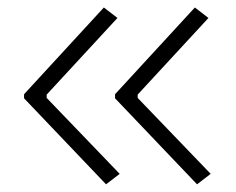

<svg xmlns="http://www.w3.org/2000/svg" viewBox="-20 -514 626 510"><path d="M261.7 -24.4 297.9 -52.2 104 -253.9V-262.7L292 -466.3L255.9 -494.1L43.9 -263.7V-252.9ZM503.4 -24.4 539.6 -52.2 345.7 -253.9V-262.7L533.7 -466.3L497.6 -494.1L285.6 -263.7V-252.9Z"/></svg>

Font: Cascadia Code PL ExtraLight
Style: Regular
Weight: 200
Monospace: yes
Designer: Aaron Bell
Foundry: Saja Typeworks
Version: Version 2404.023